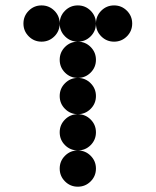

<svg xmlns="http://www.w3.org/2000/svg" viewBox="-20 -704 587 724"><path d="M205.1 -615.2Q205.1 -586.9 185.1 -566.9Q165 -546.9 136.7 -546.9Q108.4 -546.9 88.4 -566.9Q68.4 -586.9 68.4 -615.2Q68.4 -643.6 88.4 -663.6Q108.4 -683.6 136.7 -683.6Q165 -683.6 185.1 -663.6Q205.1 -643.6 205.1 -615.2ZM341.8 -615.2Q341.8 -586.9 321.8 -566.9Q301.8 -546.9 273.4 -546.9Q245.1 -546.9 225.1 -566.9Q205.1 -586.9 205.1 -615.2Q205.1 -643.6 225.1 -663.6Q245.1 -683.6 273.4 -683.6Q301.8 -683.6 321.8 -663.6Q341.8 -643.6 341.8 -615.2ZM478.5 -615.2Q478.5 -586.9 458.5 -566.9Q438.5 -546.9 410.2 -546.9Q381.8 -546.9 361.8 -566.9Q341.8 -586.9 341.8 -615.2Q341.8 -643.6 361.8 -663.6Q381.8 -683.6 410.2 -683.6Q438.5 -683.6 458.5 -663.6Q478.5 -643.6 478.5 -615.2ZM341.8 -478.5Q341.8 -450.2 321.8 -430.2Q301.8 -410.2 273.4 -410.2Q245.1 -410.2 225.1 -430.2Q205.1 -450.2 205.1 -478.5Q205.1 -506.8 225.1 -526.9Q245.1 -546.9 273.4 -546.9Q301.8 -546.9 321.8 -526.9Q341.8 -506.8 341.8 -478.5ZM341.8 -341.8Q341.8 -313.5 321.8 -293.5Q301.8 -273.4 273.4 -273.4Q245.1 -273.4 225.1 -293.5Q205.1 -313.5 205.1 -341.8Q205.1 -370.1 225.1 -390.1Q245.1 -410.2 273.4 -410.2Q301.8 -410.2 321.8 -390.1Q341.8 -370.1 341.8 -341.8ZM341.8 -205.1Q341.8 -176.8 321.8 -156.7Q301.8 -136.7 273.4 -136.7Q245.1 -136.7 225.1 -156.7Q205.1 -176.8 205.1 -205.1Q205.1 -233.4 225.1 -253.4Q245.1 -273.4 273.4 -273.4Q301.8 -273.4 321.8 -253.4Q341.8 -233.4 341.8 -205.1ZM341.8 -68.4Q341.8 -40 321.8 -20Q301.8 0 273.4 0Q245.1 0 225.1 -20Q205.1 -40 205.1 -68.4Q205.1 -96.7 225.1 -116.7Q245.1 -136.7 273.4 -136.7Q301.8 -136.7 321.8 -116.7Q341.8 -96.7 341.8 -68.4Z"/></svg>

Font: DatDot
Style: Bold
Weight: 700
Designer: GGBot
Version: 1.00